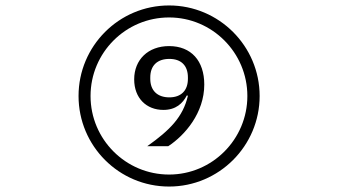

<svg xmlns="http://www.w3.org/2000/svg" viewBox="-20 -741 1240 704"><path d="M312 -389C312 -548 441 -677 600 -677C758 -677 887 -548 887 -389C887 -230 758 -101 600 -101C441 -101 312 -230 312 -389ZM601 -384C557 -384 531 -409 531 -452V-457C531 -501 557 -525 601 -525C644 -525 669 -501 669 -457V-452C669 -409 644 -384 601 -384ZM268 -389C268 -206 416 -57 600 -57C783 -57 932 -206 932 -389C932 -572 783 -721 600 -721C416 -721 268 -572 268 -389ZM729 -431C729 -518 681 -572 600 -572C523 -572 472 -522 472 -450C472 -381 517 -338 579 -338C625 -338 650 -362 665 -391L669 -390C651 -312 603 -264 520 -205H597C658 -245 729 -327 729 -431Z"/></svg>

Font: CryptoKit_GRILLE 1.4
Style: Regular
Weight: 400
Monospace: yes
Designer: Oceane Juvin
Foundry: http://www.head-geneve.ch
Version: Version 1.004